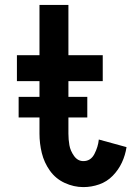

<svg xmlns="http://www.w3.org/2000/svg" viewBox="-20 -755 540 783"><path d="M320 8Q281 8 244 -9Q207 -26 183.5 -59Q160 -92 150.5 -131Q141 -170 141 -210V-276H56V-360H141V-424H49V-530H141V-735H259V-530H399V-424H259V-360H336V-276H259V-210Q259 -186 263 -163Q267 -140 282 -119Q297 -98 320 -98Q350 -98 365 -127Q380 -156 383 -186L496 -155Q491 -122 477 -92Q463 -62 439.5 -38Q416 -14 384.5 -3Q353 8 320 8Z"/></svg>

Font: Iosevka SS01
Style: Bold
Weight: 700
Monospace: yes
Designer: Belleve Invis
Foundry: Belleve Invis
Version: 2.3.3; ttfautohint (v1.8.3)